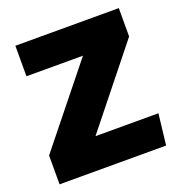

<svg xmlns="http://www.w3.org/2000/svg" viewBox="-109 -665 708 757"><g transform="rotate(-20 245.0 -286.5)"><path d="M471 -573H37V-445H274L14 -121V0H461L476 -130H212L471 -454Z"/></g></svg>

Font: Glow Sans SC Normal ExtraBold
Style: Regular
Weight: 800
Designer: Ryoko NISHIZUKA (kana, bopomofo & ideographs); Paul D. Hunt (Latin, Greek & Cyrillic); Sandoll Communications, Soo-young
Version: Version 0.93